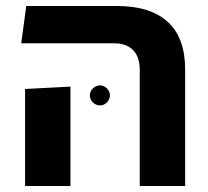

<svg xmlns="http://www.w3.org/2000/svg" viewBox="-20 -623 698 643"><path d="M448 0V-388Q448 -433 425.5 -455.5Q403 -478 362 -478H51L68 -603H370Q484 -603 542 -549.5Q600 -496 600 -391V0ZM64 0V-325L216 -333V0ZM315 -270Q301 -270 291 -280Q281 -290 281 -304Q281 -317 291 -327Q301 -337 315 -337Q328 -337 338 -327Q348 -317 348 -304Q348 -290 338 -280Q328 -270 315 -270Z"/></svg>

Font: Noto Sans Hebrew Thin
Style: Bold
Weight: 700
Version: Version 3.001